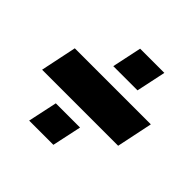

<svg xmlns="http://www.w3.org/2000/svg" viewBox="-134 -647 723 723"><g transform="rotate(45 227.5 -285.5)"><path d="M194 -411 219 -529H348L323 -411ZM14 -212 44 -356H449L419 -212ZM115 -42 140 -159H269L244 -42Z"/></g></svg>

Font: Kanit
Style: Bold Italic
Weight: 700
Italic angle: -12°
Designer: Katatrad Team
Foundry: CadsonDemak
Version: Version 2.000; ttfautohint (v1.8.3)